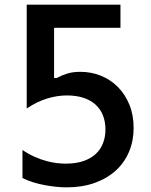

<svg xmlns="http://www.w3.org/2000/svg" viewBox="-20 -787 645 818"><path d="M75.7 -147.9Q102.5 -129.9 128.2 -118.7Q153.8 -107.4 177.2 -101.1Q200.7 -94.7 221.4 -92.3Q242.2 -89.8 259.8 -89.8Q303.2 -89.8 335.2 -100.8Q367.2 -111.8 387.9 -131.1Q408.7 -150.4 418.9 -177Q429.2 -203.6 429.2 -234.9Q429.2 -268.6 418.5 -295.7Q407.7 -322.8 386.7 -341.6Q365.7 -360.4 335.2 -370.4Q304.7 -380.4 265.1 -380.4Q224.1 -380.4 181.2 -367.4Q138.2 -354.5 93.8 -324.7V-767.1H493.2V-668.5H210.4V-454.6H221.2Q243.2 -466.3 266.6 -473.6Q290 -481 321.8 -481Q368.7 -481 409.9 -464.4Q451.2 -447.8 482.2 -416.5Q513.2 -385.3 531.2 -341.1Q549.3 -296.9 549.3 -241.7Q549.3 -187 529.8 -140.6Q510.3 -94.2 473.4 -60.5Q436.5 -26.9 383.5 -7.8Q330.6 11.2 264.2 11.2Q244.1 11.2 219.5 8.8Q194.8 6.3 169.2 1.5Q143.6 -3.4 119.1 -11Q94.7 -18.6 75.7 -28.8Z"/></svg>

Font: Tauri
Style: Regular
Weight: 400
Designer: Yvonne Schüttler
Foundry: Yvonne Schüttler
Version: Version 1.003; ttfautohint (v0.93.8-669f) -l 13 -r 13 -G 200